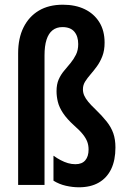

<svg xmlns="http://www.w3.org/2000/svg" viewBox="-20 -785 538 815"><path d="M424 -604Q424 -571 414.5 -546.5Q405 -522 391.5 -503.5Q378 -485 364.5 -469.5Q351 -454 341.5 -439Q332 -424 332 -406Q332 -392 337.5 -379.5Q343 -367 354.5 -353Q366 -339 384 -322Q413 -294 432.5 -269.5Q452 -245 461 -219Q470 -193 470 -159Q470 -105 452 -67.5Q434 -30 399.5 -10Q365 10 315 10Q288 10 259.5 3.5Q231 -3 207 -18V-124Q221 -114 237 -105.5Q253 -97 268.5 -92.5Q284 -88 300 -88Q328 -88 342 -104.5Q356 -121 356 -150Q356 -168 350.5 -183Q345 -198 332 -214.5Q319 -231 295 -252Q264 -280 247.5 -305Q231 -330 225.5 -353Q220 -376 220 -398Q220 -427 229 -447.5Q238 -468 252 -484.5Q266 -501 279.5 -517.5Q293 -534 302.5 -553Q312 -572 312 -598Q312 -631 295.5 -650.5Q279 -670 245 -670Q220 -670 203 -656.5Q186 -643 177.5 -616.5Q169 -590 169 -550V0H57V-559Q57 -623 80 -669Q103 -715 145 -740Q187 -765 247 -765Q300 -765 339.5 -746Q379 -727 401.5 -691Q424 -655 424 -604Z"/></svg>

Font: Noto Sans Display ExtraCondensed SemiBold
Style: Regular
Weight: 600
Width: 2
Designer: Monotype Design Team
Foundry: Monotype Imaging Inc.
Version: Version 2.003